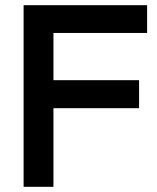

<svg xmlns="http://www.w3.org/2000/svg" viewBox="-20 -720 606 740"><path d="M71 0V-700H547V-593H186V-411H516V-303H186V0Z"/></svg>

Font: Zen Kaku Gothic Antique
Style: Bold
Weight: 700
Designer: Yoshimichi Ohira
Foundry: Positype
Version: Version 1.001